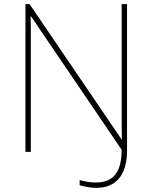

<svg xmlns="http://www.w3.org/2000/svg" viewBox="-20 -734 738 928"><path d="M445 174Q422 174 399 169.5Q376 165 365 161V136Q381 141 401.5 144.5Q422 148 444 148Q486 148 513.5 131Q541 114 554.5 79Q568 44 568 -10L130 -655H128Q129 -626 129 -601Q129 -576 129 -552.5Q129 -529 129 -502V0H103V-714H123L567 -61H569Q569 -86 568.5 -112Q568 -138 568 -163Q568 -188 568 -211V-714H594V-3Q594 52 577 92Q560 132 527 153Q494 174 445 174Z"/></svg>

Font: Noto Sans Thai Thin
Style: Regular
Weight: 250
Designer: Monotype Design Team
Foundry: Monotype Imaging Inc.
Version: Version 2.001